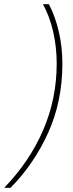

<svg xmlns="http://www.w3.org/2000/svg" viewBox="-85 -733 347 911"><path d="M-65 158Q55 34 119.5 -115Q184 -264 184 -431Q184 -509 167.5 -581.5Q151 -654 119 -713H147Q177 -656 194 -583Q211 -510 211 -431Q211 -252 143.5 -103Q76 46 -35 158Z"/></svg>

Font: Noto Sans SemiCondensed Thin
Style: Italic
Weight: 100
Width: 4
Italic angle: -12°
Designer: Monotype Design Team
Foundry: Monotype Imaging Inc.
Version: Version 2.013; ttfautohint (v1.8.4.7-5d5b)